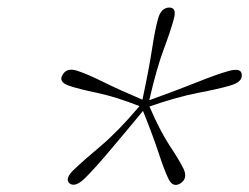

<svg xmlns="http://www.w3.org/2000/svg" viewBox="-20 -808 676 521"><path d="M210 -324Q183.5 -298.5 168.5 -310.5Q154.5 -323.5 182 -349Q206 -372 253 -411.5Q300 -451 358.5 -520Q294 -545.5 243.5 -556Q193 -566.5 167 -575.5Q137 -586 150.5 -606Q162 -625.5 191 -615.5Q217 -607 260.5 -585.5Q304 -564 366.5 -537.5Q384.5 -622 392.5 -674.5Q400.5 -727 408.5 -756Q417 -787.5 439.5 -787.5Q460.5 -787.5 451.5 -756Q444 -727 424.2 -674Q404.5 -621 385 -536Q460 -563 515 -585Q570 -607 601 -615.5Q635.5 -625 636 -605Q638.5 -585.5 603.5 -575.5Q572.5 -566.5 516.5 -555.8Q460.5 -545 385.5 -519Q415 -451 441.2 -411.5Q467.5 -372 478.5 -349Q490 -323 469 -310Q448.5 -298 436.5 -324Q425.5 -347 410.5 -392.8Q395.5 -438.5 368 -507Q311.5 -438.5 272.5 -392.8Q233.5 -347 210 -324Z"/></svg>

Font: Fraunces 9pt S000 Thin
Style: Italic
Weight: 100
Italic angle: -16°
Version: Version 1.000; ttfautohint (v1.8.3)